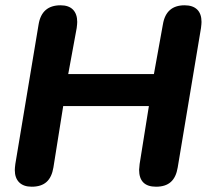

<svg xmlns="http://www.w3.org/2000/svg" viewBox="-20 -698 785 726"><path d="M36 -55Q36 -62 38 -78L126 -606Q138 -678 209 -678Q240 -678 256 -661.5Q272 -645 272 -615Q272 -608 270 -592L238 -418H562L596 -606Q608 -678 678 -678Q709 -678 725.5 -662Q742 -646 742 -615Q742 -608 740 -592L652 -65Q646 -28 626 -10Q606 8 570 8Q506 8 506 -56Q506 -62 508 -78L543 -297H219L182 -65Q176 -28 156 -10Q136 8 100 8Q69 8 52.5 -8.5Q36 -25 36 -55Z"/></svg>

Font: SN Pro Bold
Style: Bold Italic
Weight: 700
Italic angle: -9°
Designer: Tobias Whetton
Foundry: Supernotes
Version: Version 1.003